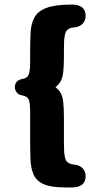

<svg xmlns="http://www.w3.org/2000/svg" viewBox="-20 -668 395 841"><path d="M223 -286Q239 -299 246.5 -313.5Q254 -328 257 -352.5Q260 -377 260 -421V-456Q260 -493 263.5 -512Q267 -531 277 -539Q287 -547 305 -548Q328 -550 341.5 -563.5Q355 -577 355 -598Q355 -648 295 -648Q223 -648 185 -634Q147 -620 131.5 -592.5Q116 -565 114 -525Q112 -485 112 -434V-396Q112 -356 105.5 -341Q99 -326 82 -323Q45 -317 45 -287Q45 -274 53 -263.5Q61 -253 74 -251Q98 -247 105 -233.5Q112 -220 112 -177V-61Q112 -10 113.5 30Q115 70 127.5 97.5Q140 125 172 139Q204 153 264 153H295Q355 153 355 103Q355 82 341.5 68.5Q328 55 305 53Q287 51 277 43.5Q267 36 263.5 16.5Q260 -3 260 -39V-152Q260 -196 257 -220.5Q254 -245 246.5 -259.5Q239 -274 223 -286Z"/></svg>

Font: Beiruti Black
Style: Regular
Weight: 900
Designer: Arlette Boutros
Foundry: Boutros
Version: Version 1.41